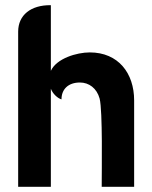

<svg xmlns="http://www.w3.org/2000/svg" viewBox="-20 -720 587 740"><path d="M176 -700C99 -701 50 -662 50 -598V0H176V-378C183 -359 202 -341 217 -337C217 -376 243 -402 288 -402C323 -402 353 -380 364 -340C376 -292 372 -65 372 0H497V-333C497 -438 436 -518 326 -518C276 -518 198 -495 176 -447Z"/></svg>

Font: Mesarto
Style: Regular
Weight: 700
Designer: Mohamed Gaber
Foundry: Kief Type Foundry
Version: Version 2.020